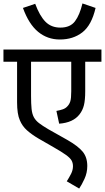

<svg xmlns="http://www.w3.org/2000/svg" viewBox="-20 -909 608 1113"><path d="M568 -551H474V-380Q474 -329 466.5 -299Q459 -269 441 -246Q404 -198 323 -192L307 -266Q329 -270 344.5 -275.5Q360 -281 370 -292Q382 -304 387.5 -321.5Q393 -339 393 -380V-551H160V-353Q160 -307 163 -278Q166 -249 176 -230Q186 -211 206 -195.5Q226 -180 260 -160L370 -98Q433 -62 459.5 -29.5Q486 3 486 53Q486 93 469.5 128.5Q453 164 439 184L367 142Q380 122 391.5 99.5Q403 77 403 55Q403 36 395 21.5Q387 7 363 -10.5Q339 -28 290 -56L203 -106Q164 -129 136.5 -153.5Q109 -178 95 -212Q79 -248 79 -316V-551H0V-622H568ZM534 -863Q511 -763 457.5 -721.5Q404 -680 327 -680Q255 -680 201 -724.5Q147 -769 113 -863L184 -887Q210 -817 243.5 -783Q277 -749 330 -749Q387 -749 414.5 -785.5Q442 -822 458 -889Z"/></svg>

Font: Noto Sans Living
Style: Regular
Weight: 400
Designer: Monotype Design Team
Foundry: Monotype Imaging Inc.
Version: Version 2.013; ttfautohint (v1.8.4.7-5d5b)